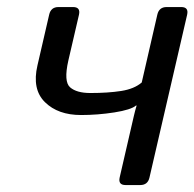

<svg xmlns="http://www.w3.org/2000/svg" viewBox="-20 -533 560 553"><path d="M87.9 -344.7 121.6 -490.7Q126.5 -512.7 148.4 -512.7H190.4Q212.4 -512.7 207.5 -490.7L176.8 -358.4Q163.1 -297.9 181.9 -281.5Q200.7 -265.1 240.2 -265.1Q291.5 -265.1 329.1 -271Q366.7 -276.9 388.2 -295.4L433.1 -490.7Q438 -512.7 460 -512.7H502Q523.9 -512.7 519 -490.7L410.6 -22Q405.8 0 383.8 0H341.8Q319.8 0 324.7 -22L365.7 -199.7Q368.7 -212.9 373.5 -229H371.6Q357.4 -216.8 309.3 -209.2Q261.2 -201.7 213.4 -201.7Q147 -201.7 109.4 -238.8Q71.8 -275.9 87.9 -344.7Z"/></svg>

Font: Istok Web
Style: Italic
Weight: 400
Italic angle: -13°
Designer: Andrey V. Panov
Foundry: Andrey V. Panov
Version: Version 1.0.2g